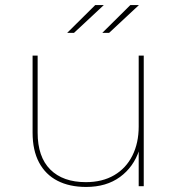

<svg xmlns="http://www.w3.org/2000/svg" viewBox="-20 -737 704 760"><path d="M321 3Q255 3 207.5 -21.5Q160 -46 134.5 -94Q109 -142 109 -212V-517H129V-212Q129 -116 179 -66Q229 -16 320 -16Q385 -16 432 -43.5Q479 -71 504 -121Q529 -171 529 -236V-517H549V0H529V-146L531 -143Q509 -76 455 -36.5Q401 3 321 3ZM385 -607 496 -717H530L412 -607ZM246 -607 357 -717H391L273 -607Z"/></svg>

Font: Montserrat Alternates Thin
Style: Regular
Weight: 100
Designer: Julieta Ulanovsky
Foundry: Julieta Ulanovsky
Version: Version 9.000